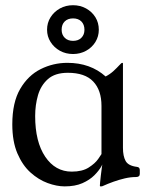

<svg xmlns="http://www.w3.org/2000/svg" viewBox="-20 -686 556 718"><path d="M359.5 -290Q359.5 -348.8 328.6 -381.2Q297.8 -413.8 233.8 -413.8Q185.8 -413.8 159.2 -390.2Q132.8 -366.8 122.1 -330.1Q111.5 -293.5 111.5 -252Q111.5 -155.8 149.1 -100Q186.8 -44.2 248.2 -44.2Q287.8 -44.2 311.8 -59.6Q335.8 -75 347.1 -91.4Q358.5 -107.8 359.5 -109.8ZM439.8 -133Q439.8 -102 449.8 -84Q459.8 -66 491.8 -62Q502.8 -61 502.8 -50V-36Q502.8 -24 488.8 -24Q468.2 -24 446.9 -19Q425.5 -14 404.5 -6.5Q383.5 1 363.5 10Q362.5 11 357.5 11H355.5Q353.5 11 353.5 8Q353.5 2 357 -29Q360.5 -60 365.5 -90H370.5Q368.5 -81 359.4 -64.5Q350.2 -48 332.8 -30.5Q315.2 -13 288.1 -1Q261 11 222 11Q192 11 158 -1.5Q124 -14 94 -41Q64 -68 45 -112.5Q26 -157 26 -221Q26 -303 55.5 -353.5Q85 -404 132 -427.5Q179 -451 232 -451Q318 -451 375 -400Q391.8 -408.8 404.6 -420.6Q417.5 -432.5 425.9 -441.8Q434.2 -451 436.8 -451Q439.8 -451 439.8 -449ZM253.2 -484Q225.9 -484 204.1 -496.1Q182.2 -508.2 169.1 -529Q156 -549.7 156 -574.8Q156 -600.8 169.1 -621.5Q182.2 -642.2 204.1 -654.4Q225.9 -666.5 253.2 -666.5Q279.8 -666.5 301.9 -654.4Q324 -642.2 336.8 -621.5Q349.5 -600.8 349.5 -574.7Q349.5 -549.8 336.8 -529Q324 -508.2 301.9 -496.1Q279.8 -484 253.2 -484ZM210.5 -574.8Q210.5 -556.2 222 -544.8Q233.5 -533.2 253.2 -533.2Q272.9 -533.2 284.3 -544.7Q295.8 -556.1 295.8 -574.6Q295.8 -594.2 284.3 -605.8Q272.8 -617.2 253.2 -617.2Q233.5 -617.2 222 -605.8Q210.5 -594.4 210.5 -574.8Z"/></svg>

Font: Young Serif Light
Style: Regular
Weight: 300
Designer: Bastien Sozeau
Foundry: NBR — Bastien Sozeau
Version: Version 5.001